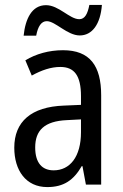

<svg xmlns="http://www.w3.org/2000/svg" viewBox="-20 -750 500 780"><path d="M76 -605H127C134 -643 148 -664 170 -664C205 -664 253 -606 304 -606C354 -606 388 -651 394 -730H343C336 -694 325 -672 302 -672C263 -672 219 -729 167 -729C109 -729 83 -673 76 -605ZM236 -546C179 -546 126 -531 83 -505L109 -443C149 -465 187 -478 225 -478C282 -478 309 -443 309 -359V-324L239 -321C107 -316 38 -256 38 -150C38 -58 85 10 172 10C239 10 279 -18 312 -75H315L329 0H391V-363C391 -483 345 -546 236 -546ZM252 -262 309 -265V-213C309 -113 264 -58 198 -58C152 -58 123 -87 123 -151C123 -220 160 -258 252 -262Z"/></svg>

Font: Noto Sans Bengali Condensed
Style: Regular
Weight: 400
Width: 3
Designer: Jelle Bosma - Monotype Design Team
Foundry: Monotype Imaging Inc.
Version: Version 2.003